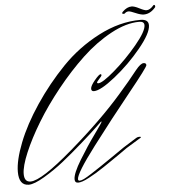

<svg xmlns="http://www.w3.org/2000/svg" viewBox="-74 -856 864 952"><g transform="rotate(-5 358.0 -379.5)"><path d="M579 -771Q578 -770 574 -770Q567 -770 567 -774Q567 -777 571 -781Q593 -803 616 -803Q630 -803 654 -790.5Q678 -778 689 -778Q706 -778 724 -799Q725 -801 728 -801Q733 -801 733 -792Q733 -790 732 -789Q706 -758 674 -758Q658 -758 633 -769Q608 -780 599 -780Q588 -780 579 -771ZM531 -106Q519 -97 492 -78.5Q465 -60 449 -49Q433 -38 408.5 -21.5Q384 -5 367 5Q350 15 331.5 25Q313 35 299.5 39.5Q286 44 277 44Q260 44 260 26Q260 -3 299.5 -68Q339 -133 378.5 -187.5Q418 -242 418 -246Q418 -248 416 -248Q404 -237 384.5 -218Q365 -199 310 -150.5Q255 -102 208.5 -65Q162 -28 110.5 2.5Q59 33 32 33Q-17 33 -17 -35Q-17 -92 17 -179Q51 -266 115 -361.5Q179 -457 259.5 -540.5Q340 -624 445 -678.5Q550 -733 654 -733Q694 -733 694 -703Q694 -664 633.5 -590.5Q573 -517 500 -459Q427 -401 394 -401Q381 -401 381 -414Q381 -428 403.5 -455Q426 -482 434 -482Q438 -482 438 -476Q438 -473 425.5 -459.5Q413 -446 413 -442Q413 -438 419 -438Q440 -438 501.5 -491Q563 -544 617.5 -609.5Q672 -675 672 -705Q672 -724 647 -724Q582 -724 505.5 -682.5Q429 -641 360 -576Q291 -511 226.5 -430.5Q162 -350 115 -272.5Q68 -195 39.5 -127.5Q11 -60 11 -22Q11 18 42 18Q96 18 255.5 -119.5Q415 -257 519 -377Q571 -436 611 -487Q636 -518 651 -518Q664 -518 664 -507Q664 -497 567 -377Q470 -257 373.5 -129.5Q277 -2 277 27Q277 35 285 35Q293 35 306.5 28.5Q320 22 345.5 5.5Q371 -11 390.5 -24Q410 -37 451.5 -65.5Q493 -94 516 -110L583 -152Q590 -156 598 -156Q606 -156 606 -153Q606 -152 603 -150Z"/></g></svg>

Font: Herr Von Muellerhoff
Style: Regular
Weight: 400
Designer: Alejandro Paul
Foundry: Alejandro Paul
Version: Version 1.000